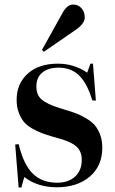

<svg xmlns="http://www.w3.org/2000/svg" viewBox="-20 -810 505 845"><path d="M172.9 -582 165 -590.8 256.8 -755.9Q276.4 -790 301.8 -790Q325.2 -790 339.1 -773.2Q353 -756.3 353 -733.9Q353 -706.1 314 -679.2ZM62 15.1 46.9 -173.8 62 -175.8Q84.5 -83.5 125.5 -44.7Q166.5 -5.9 231 -5.9Q280.8 -5.9 310.3 -32.7Q339.8 -59.6 339.8 -106.9Q339.8 -126 333.7 -140.4Q327.6 -154.8 317.1 -164.6Q306.6 -174.3 290.8 -181.9Q274.9 -189.5 258.1 -195.1Q241.2 -200.7 219.7 -206.5Q215.8 -207.5 213.9 -208Q183.6 -216.8 163.6 -224.4Q143.6 -231.9 120.6 -245.1Q97.7 -258.3 84.5 -274.4Q71.3 -290.5 62.3 -315.2Q53.2 -339.8 53.2 -371.1Q53.2 -441.4 101.8 -485.6Q150.4 -529.8 234.9 -529.8Q305.7 -529.8 363.8 -490.2L377.9 -529.8H389.2L401.9 -367.2L386.2 -368.2Q364.3 -441.9 329.1 -477.1Q293.9 -512.2 237.8 -512.2Q191.9 -512.2 166 -490.5Q140.1 -468.8 140.1 -429.2Q140.1 -406.2 148.7 -390.1Q157.2 -374 176 -362.8Q194.8 -351.6 211.4 -345.2Q228 -338.9 257.8 -329.6Q263.2 -328.1 266.1 -327.1Q295.9 -318.4 316.7 -310.3Q337.4 -302.2 360.6 -288.3Q383.8 -274.4 397.7 -258.1Q411.6 -241.7 420.9 -216.6Q430.2 -191.4 430.2 -160.2Q430.2 -79.6 375 -32.7Q319.8 14.2 230 14.2Q145.5 14.2 86.9 -30.8L74.2 15.1Z"/></svg>

Font: Display Semibold
Style: Regular
Weight: 600
Designer: Latin by Veronika Burian and Jose Scaglione. Greek by Irene Vlachou. Cyrillic by Vera Evstafieva.
Foundry: TypeTogether
Version: Version 3.002